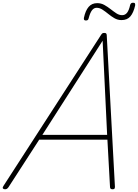

<svg xmlns="http://www.w3.org/2000/svg" viewBox="-58 -1371 1009 1405"><path d="M-21 14Q-32 14 -36.5 8Q-41 2 -33 -10L683 -1118Q688 -1125 692 -1127.5Q696 -1130 705 -1130Q715 -1130 718.5 -1126.5Q722 -1123 723 -1115L783 -5Q783 6 779.5 10Q776 14 766 14Q756 14 751.5 10Q747 6 747 -4L728 -349H229L4 -1Q-2 7 -7.5 10.5Q-13 14 -21 14ZM252 -384H726L693 -1073ZM570 -1221Q553 -1221 556 -1240Q567 -1293 590.5 -1320.5Q614 -1348 653 -1348Q682 -1348 706 -1334.5Q730 -1321 751.5 -1304Q773 -1287 793.5 -1273.5Q814 -1260 836 -1260Q858 -1260 872 -1278Q886 -1296 894 -1333Q898 -1351 915 -1351Q926 -1351 929 -1347Q932 -1343 931 -1331Q919 -1278 896 -1251Q873 -1224 831 -1224Q803 -1224 779 -1238Q755 -1252 734.5 -1269Q714 -1286 692.5 -1300Q671 -1314 649 -1314Q629 -1314 615 -1295.5Q601 -1277 591 -1238Q589 -1229 584.5 -1225Q580 -1221 570 -1221Z"/></svg>

Font: Playwrite CU Thin
Style: Regular
Weight: 250
Designer: Veronika Burian, José Scaglione
Foundry: TypeTogether
Version: Version 1.002